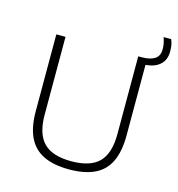

<svg xmlns="http://www.w3.org/2000/svg" viewBox="-107 -808 845 909"><g transform="rotate(15 315.5 -353.5)"><path d="M312.5 7Q236.5 7 187 -17Q137.5 -41 113.5 -91Q89.5 -141 89.5 -219V-595H134.5V-213.5Q134.5 -119.5 177.2 -76.2Q220 -33 312.5 -33Q406 -33 448.5 -76.2Q491 -119.5 491 -213.5V-595H509.5Q548.5 -595 571.2 -609.2Q594 -623.5 594 -657Q594 -673 591.2 -686.2Q588.5 -699.5 583.5 -714H620.5Q626.5 -700 628.8 -686.8Q631 -673.5 631 -655.5Q631 -614.5 605.2 -591.2Q579.5 -568 534.5 -565V-219Q534.5 -141 511 -91Q487.5 -41 438.2 -17Q389 7 312.5 7Z"/></g></svg>

Font: Encode Sans SC Condensed Thin ExtraLight
Style: Regular
Weight: 250
Version: Version 3.002